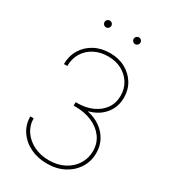

<svg xmlns="http://www.w3.org/2000/svg" viewBox="-217 -1009 999 1126"><g transform="rotate(30 282.5 -445.5)"><path d="M285.2 9.8Q222.2 9.8 171.9 -14.9Q121.6 -39.6 92.5 -83Q63.5 -126.5 63.5 -181.6H85.9Q86.4 -132.8 112.8 -94.7Q139.2 -56.6 184.1 -34.7Q229 -12.7 285.2 -12.7Q344.7 -12.7 389.4 -36.4Q434.1 -60.1 459 -100.1Q483.9 -140.1 483.9 -188.5Q483.9 -241.2 455.3 -280.5Q426.8 -319.8 377 -341.6Q327.1 -363.3 262.7 -363.3H252V-386.7H262.7Q319.3 -386.7 364.3 -406.7Q409.2 -426.8 435.5 -463.6Q461.9 -500.5 461.9 -550.8Q461.9 -597.7 439.2 -634.8Q416.5 -671.9 376.7 -693.4Q336.9 -714.8 284.2 -714.8Q231.9 -714.8 190.9 -693.4Q149.9 -671.9 126.7 -633.8Q103.5 -595.7 103.5 -545.9H80.6Q81.1 -602.1 107.2 -645Q133.3 -688 179.2 -712.6Q225.1 -737.3 284.2 -737.3Q342.8 -737.3 387.7 -712.9Q432.6 -688.5 458.5 -646.5Q484.4 -604.5 484.4 -550.8Q484.4 -487.3 446.5 -440.9Q408.7 -394.5 343.3 -377.4V-375Q393.1 -364.3 429.7 -337.6Q466.3 -311 486.3 -272.9Q506.3 -234.9 506.3 -188.5Q506.3 -132.8 478.3 -87.9Q450.2 -43 400.4 -16.6Q350.6 9.8 285.2 9.8ZM383.8 -855.5Q374.5 -855.5 367.7 -862.3Q360.8 -869.1 360.8 -878.4Q360.8 -888.2 367.7 -894.8Q374.5 -901.4 383.8 -901.4Q393.6 -901.4 400.1 -894.8Q406.7 -888.2 406.7 -878.4Q406.7 -869.1 399.9 -862.3Q393.1 -855.5 383.8 -855.5ZM186.5 -855.5Q177.2 -855.5 170.4 -862.3Q163.6 -869.1 163.6 -878.4Q163.6 -888.2 170.4 -894.8Q177.2 -901.4 186.5 -901.4Q196.3 -901.4 202.9 -894.8Q209.5 -888.2 209.5 -878.4Q209.5 -869.1 202.6 -862.3Q195.8 -855.5 186.5 -855.5Z"/></g></svg>

Font: Inter 20pt Thin
Style: Regular
Weight: 250
Version: Version 4.001;git-66647c0bb